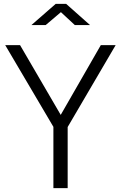

<svg xmlns="http://www.w3.org/2000/svg" viewBox="-20 -976 626 996"><path d="M503 -742 295 -380 84 -742H7L257 -318V0H331V-317L580 -742ZM447 -846 323 -956H269L143 -846H217L296 -913L368 -846Z"/></svg>

Font: Cheyenne Sans Light
Style: Regular
Weight: 300
Designer: The Public Sans project authors (U.S. Web Design System), Libre Franklin designed by Pablo Impallari and Rodrigo Fuenzal
Foundry: The Cheyenne Sans Project Authors
Version: Version 2.007